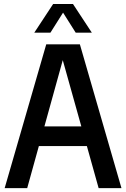

<svg xmlns="http://www.w3.org/2000/svg" viewBox="-20 -968 649 988"><path d="M4 0 218 -740H391L605 0H487.5L427 -216.5H180L120 0ZM208.5 -317.5H398.5L303 -658.5ZM156.5 -800 253.5 -947.5H355.5L452.5 -800H369.5L304.5 -903L239.5 -800Z"/></svg>

Font: Encode Sans Condensed SemiBold
Style: Regular
Weight: 600
Width: 3
Designer: Multiple Designers
Foundry: Impallari Type
Version: Version 3.000; ttfautohint (v1.8.3) -l 8 -r 50 -G 200 -x 14 